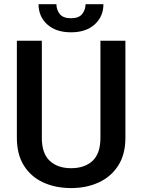

<svg xmlns="http://www.w3.org/2000/svg" viewBox="-20 -910 694 939"><path d="M471.2 -710.9H593.3V-235.8Q593.3 -154.8 558.1 -100.1Q522.9 -45.4 462.9 -17.8Q402.8 9.8 328.1 9.8Q251.5 9.8 191.4 -17.8Q131.3 -45.4 96.9 -100.1Q62.5 -154.8 62.5 -235.8V-710.9H184.6V-235.8Q184.6 -159.2 223.4 -123.3Q262.2 -87.4 328.1 -87.4Q394 -87.4 432.6 -123.3Q471.2 -159.2 471.2 -235.8ZM398.4 -889.6H485.8Q485.8 -829.1 443.1 -790.5Q400.4 -752 327.6 -752Q253.9 -752 211.2 -790.5Q168.5 -829.1 168.5 -889.6H255.9Q255.9 -862.8 272 -841.8Q288.1 -820.8 327.6 -820.8Q365.7 -820.8 382.1 -841.8Q398.4 -862.8 398.4 -889.6Z"/></svg>

Font: Vazirmatn UI FD Medium
Style: Regular
Weight: 500
Designer: Saber Rastikerdar
Foundry: Saber Rastikerdar
Version: Version 33.003